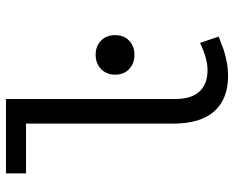

<svg xmlns="http://www.w3.org/2000/svg" viewBox="-90 -677 780 640"><g transform="rotate(-90 300.0 -357.0)"><path d="M367.2 13.2Q289.6 13.2 248.8 -33Q208 -79.1 208 -168.9V-660.2H42V-727.1H290V-163.1Q290 -108.4 315.2 -81.8Q340.3 -55.2 386.2 -55.2Q424.3 -55.2 477.1 -80.1L498 -18.1Q467.3 -6.3 454.6 -1.7Q441.9 2.9 417 8.1Q392.1 13.2 367.2 13.2ZM437 -298.8Q408.7 -298.8 389.9 -316.4Q371.1 -334 371.1 -362.8Q371.1 -392.1 389.9 -410.2Q408.7 -428.2 437 -428.2Q465.8 -428.2 484.4 -410.4Q502.9 -392.6 502.9 -362.8Q502.9 -334 484.4 -316.4Q465.8 -298.8 437 -298.8Z"/></g></svg>

Font: Office Code Pro D
Style: Regular
Weight: 400
Designer: Nathan Rutzky & Paul D. Hunt
Foundry: Adobe Systems Incorporated
Version: Version 1.004;PS 001.004;hotconv 1.0.70;makeotf.lib2.5.58329